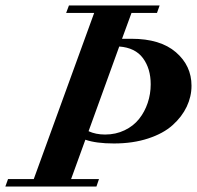

<svg xmlns="http://www.w3.org/2000/svg" viewBox="-65 -683 722 703"><path d="M-45.4 0 -35.6 -27.3H58.6L279.8 -635.7H177.2L187.5 -663.1H519.5L509.8 -635.7H416.5L381.8 -541H416.5Q522 -541 579.1 -491.7Q636.2 -442.4 636.2 -369.1Q636.2 -329.6 618.7 -292.5Q601.1 -255.4 567.1 -224.9Q533.2 -194.3 477.5 -176Q421.9 -157.7 352.1 -157.7Q287.1 -157.7 247.6 -171.4L195.3 -27.3H297.4L288.1 0ZM486.8 -374.5Q486.8 -431.6 458.5 -470Q430.2 -508.3 371.6 -512.7L259.3 -202.6Q285.6 -190.4 319.8 -190.4Q358.9 -190.4 391.4 -206.1Q423.8 -221.7 444.3 -247.6Q464.8 -273.4 475.8 -306.2Q486.8 -338.9 486.8 -374.5Z"/></svg>

Font: Elstob 18pt
Style: Bold Italic
Weight: 700
Italic angle: -20°
Designer: Peter S. Baker
Version: Version 1.015